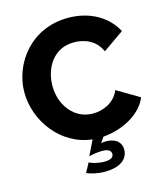

<svg xmlns="http://www.w3.org/2000/svg" viewBox="-132 -812 950 1114"><g transform="rotate(-15 343.5 -255.0)"><path d="M251 183C277 194 314 204 360 204C455 204 500 162 500 109C500 57 458 35 410 35C400 35 389 36 380 38L403 5C514 -3 634 -62 673 -159L539 -238C510 -167 439 -140 380 -140C266 -140 193 -242 193 -355C193 -458 252 -568 378 -568C436 -568 507 -546 539 -471L665 -559C617 -651 515 -714 382 -714C158 -714 26 -533 26 -361C26 -190 152 -16 338 4L294 94C309 90 345 83 373 83C405 83 427 92 427 115C427 139 403 147 371 147C335 147 296 136 281 127Z"/></g></svg>

Font: Raleway
Style: ExtraBold
Weight: 800
Designer: Matt McInerney, Pablo Impallari, Rodrigo Fuenzalida
Foundry: Matt McInerney, Pablo Impallari, Rodrigo Fuenzalida
Version: Version 3.000